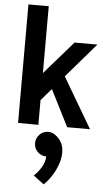

<svg xmlns="http://www.w3.org/2000/svg" viewBox="-66 -741 632 1130"><g transform="rotate(5 249.5 -176.5)"><path d="M175 1 55 0V-700H175V-305L345 -500H480L305 -297L480 0H345L236 -216L175 -145ZM237 182Q207 182 186 161Q165 140 165 110Q165 80 186 58.5Q207 37 237 37Q266 37 287 58V57Q322 88 327.5 129Q333 170 319.5 212.5Q306 255 282.5 291Q259 327 236 347L174 300Q198 279 217.5 246.5Q237 214 237 182Z"/></g></svg>

Font: Epunda Sans SemiBold
Style: Regular
Weight: 600
Designer: Simon Atzbach
Foundry: typofactur
Version: Version 2.204; ttfautohint (v1.8.4.7-5d5b)